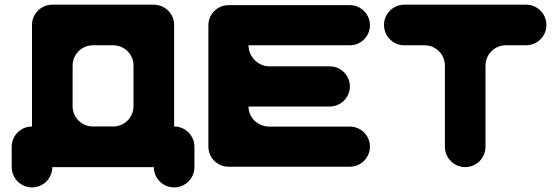

<svg xmlns="http://www.w3.org/2000/svg" viewBox="-20 -714 2383 820"><path d="M30 -87V-0.3C30 47.5 68.8 86.4 116.7 86.4C164.6 86.4 203.4 47.5 203.4 -0.3H636.9C636.9 47.5 675.8 86.4 723.7 86.4C771.5 86.4 810.4 47.5 810.4 -0.3V-87C810.4 -134.9 771.5 -173.8 723.7 -173.8V-607.3C723.7 -655.2 684.8 -694 636.9 -694H203.4C155.5 -694 116.7 -655.2 116.7 -607.3V-173.8C68.8 -173.8 30 -134.9 30 -87ZM376.8 -520.6H463.5C511.4 -520.6 550.2 -481.8 550.2 -433.9V-260.5C550.2 -212.6 511.4 -173.8 463.5 -173.8H376.8C328.9 -173.8 290.1 -212.6 290.1 -260.5V-433.9C290.1 -481.8 328.9 -520.6 376.8 -520.6Z M955.7 -692C908.6 -692 870 -653.4 870 -606.3V-87.7C870 -40.6 908.6 -2 955.7 -2H1474.3C1521.4 -2 1560 -40.6 1560 -87.7C1560 -134.9 1521.4 -173.4 1474.3 -173.4H1131.4C1080 -173.4 1041.4 -212 1041.4 -259.1H1388.6C1435.7 -259.1 1474.3 -297.7 1474.3 -344.9C1474.3 -392 1435.7 -430.6 1388.6 -430.6H1131.4C1080 -430.6 1041.4 -473.4 1041.4 -520.6H1131.4H1474.3C1521.4 -520.6 1560 -559.1 1560 -606.3C1560 -653.4 1521.4 -692 1474.3 -692Z M1706.7 -694C1658.8 -694 1620 -655.2 1620 -607.3C1620 -559.4 1658.8 -520.6 1706.7 -520.6H1793.4C1841.3 -520.6 1880.1 -481.8 1880.1 -433.9V-87C1880.1 -39.2 1918.9 -0.3 1966.8 -0.3C2014.7 -0.3 2053.5 -39.2 2053.5 -87V-433.9C2053.5 -481.8 2092.4 -520.6 2140.2 -520.6H2226.9C2274.8 -520.6 2313.7 -559.4 2313.7 -607.3C2313.7 -655.2 2274.8 -694 2226.9 -694Z"/></svg>

Font: OpenLukyanov
Style: Regular
Weight: 400
Designer: Michail Lukyanov
Foundry: book-let.ru
Version: Version 2.1